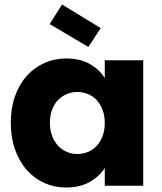

<svg xmlns="http://www.w3.org/2000/svg" viewBox="-20 -826 719 854"><path d="M28 -280Q28 -346 47 -399Q66 -452 99.5 -489Q133 -526 178 -546Q223 -566 274 -566Q337 -566 380 -541Q423 -516 446 -479V-558H617V0H446V-79Q423 -42 379.5 -17Q336 8 273 8Q222 8 177.5 -12Q133 -32 99.5 -69.5Q66 -107 47 -160.5Q28 -214 28 -280ZM446 -279Q446 -312 436 -338Q426 -364 409.5 -381.5Q393 -399 370.5 -408Q348 -417 324 -417Q300 -417 278 -408Q256 -399 239 -382Q222 -365 212 -339Q202 -313 202 -280Q202 -247 212 -221Q222 -195 239 -177Q256 -159 278 -150Q300 -141 324 -141Q348 -141 370.5 -150Q393 -159 409.5 -176.5Q426 -194 436 -220Q446 -246 446 -279ZM256 -806 428 -701 373 -617 201 -719Z"/></svg>

Font: SVN-Poppins
Style: Bold
Weight: 700
Designer: Ninad Kale (Devanagari), Jonny Pinhorn (Latin)
Foundry: Indian Type Foundry
Version: Version 3.200;PS 1.000;hotconv 16.6.54;makeotf.lib2.5.65590